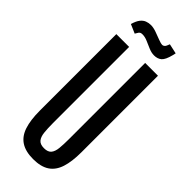

<svg xmlns="http://www.w3.org/2000/svg" viewBox="-331 -1083 1134 1134"><g transform="rotate(45 236.0 -516.0)"><path d="M236.8 10.3Q172.9 10.3 134.5 -14.9Q96.2 -40 79.3 -91.3Q62.5 -142.6 62.5 -220.7V-859.4H169.4V-223.1Q169.4 -178.7 172.9 -146.7Q176.3 -114.7 190.4 -97.7Q204.6 -80.6 236.8 -80.6Q269 -80.6 283 -97.7Q296.9 -114.7 300 -146.5Q303.2 -178.2 303.2 -222.7V-859.4H410.2V-220.7Q410.2 -142.6 393.6 -91.3Q377 -40 339.1 -14.9Q301.3 10.3 236.8 10.3ZM308.6 -927.7Q287.1 -927.7 263.4 -937.7Q239.7 -947.8 216.8 -957.8Q193.8 -967.8 173.3 -967.8Q165.5 -967.8 162.1 -966.8Q154.3 -964.8 149.2 -957.8Q144 -950.7 137.2 -938L81.1 -962.4Q90.8 -995.6 104.2 -1012.5Q117.7 -1029.3 134.3 -1035.6Q150.9 -1042 169.9 -1042Q189.9 -1042 215.6 -1033Q241.2 -1023.9 264.2 -1014.9Q287.1 -1005.9 299.3 -1005.9H301.3Q308.1 -1006.8 314.5 -1012.7Q320.8 -1018.6 328.6 -1040.5L390.6 -1026.9L386.2 -1007.3Q374 -958.5 355.7 -943.1Q337.4 -927.7 308.6 -927.7Z"/></g></svg>

Font: Antonio Medium
Style: Regular
Weight: 500
Designer: Vernon Adams
Foundry: Vernon Adams
Version: Version 1.002